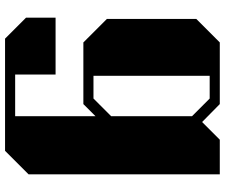

<svg xmlns="http://www.w3.org/2000/svg" viewBox="-85 -555 890 760"><g transform="rotate(90 360.0 -175.0)"><path d="M670 -600V157L577 250H133L50 167V50H275V210H440V-108L392 -60H148L55 -153V-507L148 -600H392L463 -530L533 -600ZM440 -170V-490L370 -560H280V-100H370Z"/></g></svg>

Font: Kumar One
Style: Regular
Weight: 400
Designer: Parimal Parmar
Foundry: Indian Type Foundry
Version: Version 1.000;PS 1.000;hotconv 1.0.88;makeotf.lib2.5.647800